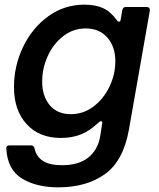

<svg xmlns="http://www.w3.org/2000/svg" viewBox="-20 -589 681 824"><path d="M7 49V47Q7 35 20 35H113Q125 35 128 47Q136 84 165 102Q194 120 246 120Q318 120 359 87Q400 54 410 -4L418 -56L419 -61Q419 -69 413 -69Q409 -69 404 -64Q365 -27 327 -12Q289 3 241 3Q148 3 94 -56.5Q40 -116 40 -215Q40 -306 79 -387.5Q118 -469 187 -519Q256 -569 342 -569Q390 -569 422.5 -554Q455 -539 481 -503Q485 -496 491 -496Q497 -496 498 -506L505 -546Q508 -559 520 -559H610Q617 -559 620.5 -554.5Q624 -550 623 -543L533 -31Q509 102 430 158.5Q351 215 230 215Q136 215 74 177Q12 139 7 49ZM475 -326Q475 -389 440.5 -428Q406 -467 348 -467Q294 -467 251.5 -434Q209 -401 185 -348.5Q161 -296 161 -239Q161 -176 193.5 -137.5Q226 -99 284 -99Q338 -99 381.5 -132Q425 -165 450 -217.5Q475 -270 475 -326Z"/></svg>

Font: Open Sauce Two SemiBold Italic
Style: Regular
Weight: 600
Italic angle: -10°
Designer: Alfredo Marco Pradil
Foundry: Creative Sauce Fz LLC
Version: Version 1.477